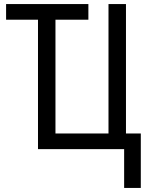

<svg xmlns="http://www.w3.org/2000/svg" viewBox="-20 -734 736 945"><path d="M591 191H673V-77H600V-714H514V-77H253V-637H415V-714H10V-637H167V0H591Z"/></svg>

Font: Noto Sans Condensed
Style: Regular
Weight: 400
Width: 3
Designer: Monotype Design Team
Foundry: Monotype Imaging Inc.
Version: Version 2.013